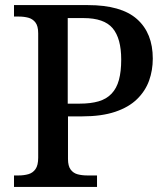

<svg xmlns="http://www.w3.org/2000/svg" viewBox="-20 -734 653 754"><path d="M35 0V-45H53Q74 -45 91.5 -50Q109 -55 119.5 -70Q130 -85 130 -115V-603Q130 -632 119 -646Q108 -660 91 -664.5Q74 -669 53 -669H35V-714H325Q456 -714 518 -659Q580 -604 580 -504Q580 -458 565.5 -417.5Q551 -377 518.5 -345Q486 -313 432.5 -295Q379 -277 303 -277H247V-110Q247 -82 257.5 -68Q268 -54 285 -49.5Q302 -45 323 -45H361V0ZM293 -327Q336 -327 367 -336Q398 -345 418 -366Q438 -387 447 -420Q456 -453 456 -500Q456 -583 422.5 -623Q389 -663 308 -663H246V-327Z"/></svg>

Font: Noto Serif Khmer Medium
Style: Regular
Weight: 500
Version: Version 2.003